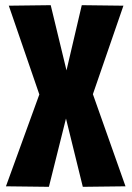

<svg xmlns="http://www.w3.org/2000/svg" viewBox="-20 -721 509 742"><path d="M3 -1 132 -356 14 -699 176 -701 237 -449 296 -701 457 -699 339 -357 465 -1 300 1 235 -263 169 1Z"/></svg>

Font: Georama Condensed
Style: Bold
Weight: 700
Width: 3
Designer: Jean-Baptiste Levee
Foundry: Production Type
Version: Version 1.000